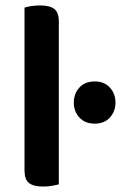

<svg xmlns="http://www.w3.org/2000/svg" viewBox="-20 -678 444 705"><path d="M196 -1Q188 1 172.5 4Q157 7 139 7Q103 7 86.5 -6Q70 -19 70 -52V-650Q78 -653 93.5 -655.5Q109 -658 127 -658Q163 -658 179.5 -645Q196 -632 196 -599ZM251 -301Q251 -334 271.5 -356.5Q292 -379 328 -379Q363 -379 383.5 -356.5Q404 -334 404 -301Q404 -269 383.5 -246.5Q363 -224 328 -224Q292 -224 271.5 -246.5Q251 -269 251 -301Z"/></svg>

Font: Baloo Paaji 2 SemiBold
Style: Regular
Weight: 600
Designer: Shuchita Grover, Noopur Datye and Ek Type
Foundry: Ek Type
Version: Version 1.640;hotconv 1.0.111;makeotfexe 2.5.65597; ttfautoh